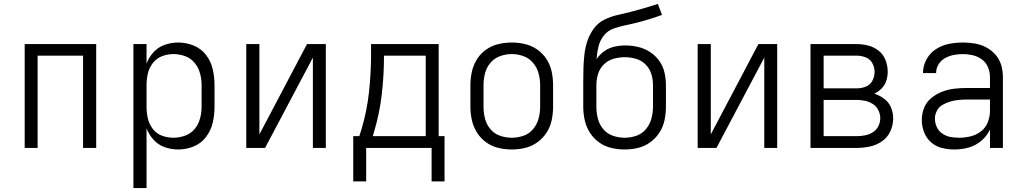

<svg xmlns="http://www.w3.org/2000/svg" viewBox="-20 -755 5224 980"><path d="M106 0H172V-471H404V0H471V-530H106Z M661 205H728V-100Q740 -68 764 -41.5Q788 -15 821.5 -3.5Q855 8 889 8Q930 8 968.5 -7.5Q1007 -23 1032 -56.5Q1057 -90 1066 -129.5Q1075 -169 1075 -210V-320Q1075 -361 1066 -401Q1057 -441 1032 -474Q1007 -507 968.5 -522.5Q930 -538 889 -538Q855 -538 821.5 -526.5Q788 -515 764 -489Q740 -463 728 -430V-530H661ZM865 -52Q835 -52 806.5 -62.5Q778 -73 759.5 -97.5Q741 -122 734.5 -151Q728 -180 728 -210V-320Q728 -350 734.5 -379Q741 -408 759.5 -432.5Q778 -457 806.5 -468Q835 -479 865 -479Q895 -479 924.5 -468.5Q954 -458 973.5 -434Q993 -410 1001 -380.5Q1009 -351 1009 -320V-210Q1009 -180 1001 -150Q993 -120 973.5 -96.5Q954 -73 924.5 -62.5Q895 -52 865 -52Z M1237 0H1333L1577 -461V0H1643V-530H1547L1304 -69V-530H1237Z M2183 171H2249V-60H2219V-530H1874V-480Q1874 -383 1863.5 -285.5Q1853 -188 1825 -95L1814 -60H1783V0H2183ZM1883 -60 1888 -78Q1917 -173 1928.5 -272Q1940 -371 1940 -471H2153V-60ZM1849 171V0H1783V171Z M2592 8Q2627 8 2660.5 0Q2694 -8 2722.5 -28.5Q2751 -49 2770 -78.5Q2789 -108 2796 -142Q2803 -176 2803 -210V-320Q2803 -355 2796 -389Q2789 -423 2770 -452.5Q2751 -482 2722.5 -502Q2694 -522 2660.5 -530Q2627 -538 2592 -538Q2558 -538 2524 -530Q2490 -522 2461.5 -502Q2433 -482 2414.5 -452.5Q2396 -423 2388.5 -389Q2381 -355 2381 -320V-210Q2381 -176 2388.5 -142Q2396 -108 2414.5 -78.5Q2433 -49 2461.5 -28.5Q2490 -8 2524 0Q2558 8 2592 8ZM2592 -52Q2562 -52 2532.5 -62Q2503 -72 2483 -96Q2463 -120 2455.5 -150Q2448 -180 2448 -210V-320Q2448 -351 2455.5 -380.5Q2463 -410 2483 -434Q2503 -458 2532.5 -468.5Q2562 -479 2592 -479Q2623 -479 2652 -468.5Q2681 -458 2701 -434Q2721 -410 2729 -380.5Q2737 -351 2737 -320V-210Q2737 -180 2729 -150Q2721 -120 2701 -96Q2681 -72 2652 -62Q2623 -52 2592 -52Z M3168 8Q3203 8 3236.5 0Q3270 -8 3298.5 -28.5Q3327 -49 3346 -78.5Q3365 -108 3372 -142Q3379 -176 3379 -210V-320Q3379 -353 3371.5 -385.5Q3364 -418 3344.5 -445Q3325 -472 3297 -490Q3269 -508 3236.5 -515.5Q3204 -523 3171 -523Q3143 -523 3115 -516.5Q3087 -510 3064 -493.5Q3041 -477 3025 -453Q3027 -485 3034.5 -516.5Q3042 -548 3062 -573.5Q3082 -599 3112.5 -609.5Q3143 -620 3174.5 -626.5Q3206 -633 3237 -641Q3268 -649 3298.5 -658.5Q3329 -668 3359 -679L3338 -735Q3304 -724 3270 -714Q3236 -704 3201.5 -695Q3167 -686 3132.5 -678.5Q3098 -671 3065.5 -655Q3033 -639 3011.5 -610Q2990 -581 2978.5 -547Q2967 -513 2963 -478Q2959 -443 2958 -407.5Q2957 -372 2957 -336Q2957 -332 2957 -328Q2957 -324 2957 -320V-210Q2957 -176 2964.5 -142Q2972 -108 2990.5 -78.5Q3009 -49 3037.5 -28.5Q3066 -8 3100 0Q3134 8 3168 8ZM3168 -52Q3138 -52 3108.5 -62Q3079 -72 3059 -96Q3039 -120 3031.5 -150Q3024 -180 3024 -210V-320Q3024 -349 3032.5 -377Q3041 -405 3062 -426Q3083 -447 3111.5 -455Q3140 -463 3169 -463Q3198 -463 3226 -455Q3254 -447 3275 -426Q3296 -405 3304.5 -377Q3313 -349 3313 -320V-210Q3313 -180 3305 -150Q3297 -120 3277 -96Q3257 -72 3228 -62Q3199 -52 3168 -52Z M3541 0H3637L3881 -461V0H3947V-530H3851L3608 -69V-530H3541Z M4117 0H4352Q4386 0 4419.5 -7Q4453 -14 4481.5 -33.5Q4510 -53 4524.5 -85Q4539 -117 4539 -151Q4539 -179 4528 -206Q4517 -233 4493.5 -250.5Q4470 -268 4443 -277Q4464 -287 4480.5 -304Q4497 -321 4504 -343.5Q4511 -366 4511 -389Q4511 -419 4500 -448Q4489 -477 4465 -496Q4441 -515 4411.5 -522.5Q4382 -530 4352 -530H4117ZM4184 -304V-471H4352Q4375 -471 4398 -462.5Q4421 -454 4432.5 -432.5Q4444 -411 4444 -388Q4444 -364 4432.5 -342.5Q4421 -321 4398.5 -312.5Q4376 -304 4352 -304ZM4184 -60V-245H4352Q4374 -245 4395 -240.5Q4416 -236 4434.5 -224.5Q4453 -213 4463 -193Q4473 -173 4473 -152Q4473 -130 4463 -110.5Q4453 -91 4434.5 -79.5Q4416 -68 4394.5 -64Q4373 -60 4352 -60Z M4852 8Q4889 8 4924.5 -2Q4960 -12 4989 -36.5Q5018 -61 5033 -94V0H5099V-361Q5099 -392 5090.5 -422Q5082 -452 5061.5 -475.5Q5041 -499 5013.5 -513.5Q4986 -528 4955.5 -533Q4925 -538 4895 -538Q4859 -538 4823.5 -531Q4788 -524 4757 -504Q4726 -484 4708.5 -451Q4691 -418 4691 -382H4758Q4758 -406 4770.5 -426.5Q4783 -447 4804 -458.5Q4825 -470 4848 -474.5Q4871 -479 4895 -479Q4920 -479 4945.5 -473Q4971 -467 4992 -451.5Q5013 -436 5023 -411.5Q5033 -387 5033 -361V-306H4916Q4884 -306 4852.5 -302.5Q4821 -299 4790.5 -287.5Q4760 -276 4734.5 -255.5Q4709 -235 4697 -205Q4685 -175 4685 -143Q4685 -111 4696.5 -80.5Q4708 -50 4732.5 -28.5Q4757 -7 4788.5 0.5Q4820 8 4852 8ZM4876 -52Q4853 -52 4831 -56Q4809 -60 4790 -73Q4771 -86 4761.5 -106.5Q4752 -127 4752 -150Q4752 -171 4762.5 -190.5Q4773 -210 4792 -220.5Q4811 -231 4831.5 -237Q4852 -243 4873.5 -245Q4895 -247 4916 -247H5033V-189Q5033 -160 5022 -131.5Q5011 -103 4987 -84.5Q4963 -66 4934 -59Q4905 -52 4876 -52Z"/></svg>

Font: Iosevka Sparkle Light
Style: Regular
Weight: 300
Designer: Belleve Invis
Foundry: Belleve Invis
Version: Version 4.5.0; ttfautohint (v1.8.3)